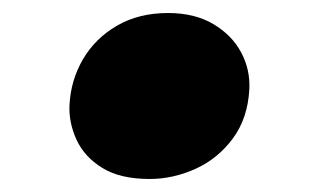

<svg xmlns="http://www.w3.org/2000/svg" viewBox="-20 -646 475 295"><path d="M86.8 -485Q88.8 -523 107.5 -555Q126.2 -587 159.7 -606.5Q193.2 -626 238.2 -626Q279.2 -626 307.8 -609Q336.4 -592 350.5 -565.5Q364.6 -539 363.1 -509Q360.7 -464 337.6 -433Q314.5 -402 280.2 -386.5Q245.8 -371 209.8 -371Q164.8 -371 137.2 -388Q109.6 -405 97.5 -431.5Q85.4 -458 86.8 -485Z"/></svg>

Font: Literata 72pt Black
Style: Italic
Weight: 900
Italic angle: -2°
Designer: Latin by Veronika Burian and Jose Scaglione. Greek by Irene Vlachou. Cyrillic by Vera Evstafieva
Foundry: TypeTogether
Version: Version 3.002